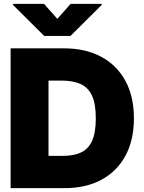

<svg xmlns="http://www.w3.org/2000/svg" viewBox="-20 -979 749 999"><path d="M315.4 0H35.2V-727.5H312.5Q424.8 -727.5 506.3 -683.8Q587.9 -640.1 632.3 -558.6Q676.8 -477.1 676.8 -363.3Q676.8 -250 632.6 -168.5Q588.4 -86.9 507.3 -43.5Q426.3 0 315.4 0ZM301.8 -559.6H232.4V-168H307.6Q361.8 -168 400.1 -185.1Q438.5 -202.1 458.5 -244.9Q478.5 -287.6 478.5 -363.3Q478.5 -439.5 458.3 -482.2Q438 -524.9 398.4 -542.2Q358.9 -559.6 301.8 -559.6ZM209 -959 278.3 -880.9 347.7 -959H509.8V-954.1L346.7 -792H210L46.9 -954.1V-959Z"/></svg>

Font: Inter Tight Black
Style: Regular
Weight: 900
Designer: Rasmus Andersson
Foundry: rsms
Version: Version 3.004; ttfautohint (v1.8.4.7-5d5b)